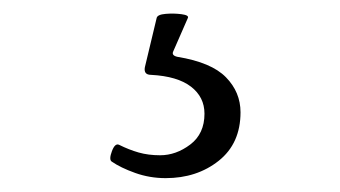

<svg xmlns="http://www.w3.org/2000/svg" viewBox="-20 -35 490 277"><path d="M206 -9Q207 -14 219 -15Q231 -16 242 -14.5Q253 -13 251 -9L230 39Q227 45 236 47Q285 55 306 76.5Q327 98 327 127Q327 172 295.5 197Q264 222 219 222Q196 222 175 214.5Q154 207 141 198Q137 195 141.5 183Q146 171 152 174Q166 181 180 185Q194 189 211 189Q234 189 254.5 173.5Q275 158 275 129Q275 105 255.5 90Q236 75 198 73Q187 73 189 62Z"/></svg>

Font: Diphylleia
Style: Regular
Weight: 400
Designer: Minha Hyung
Foundry: JAMO
Version: Version 1.000; ttfautohint (v1.8.4.7-5d5b);gftools[0.9.28]